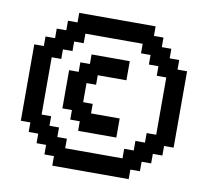

<svg xmlns="http://www.w3.org/2000/svg" viewBox="-86 -795 1072 990"><g transform="rotate(10 450.0 -300.0)"><path d="M650 100V50H700V0H750V-50H800V-100H850V-500H800V-550H750V-600H700V-650H650V-700H250V-650H200V-600H150V-550H100V-500H50V-100H100V-50H150V0H200V50H250V100ZM300 0V-50H250V-100H200V-150H150V-450H200V-500H250V-550H300V-600H600V-550H650V-500H700V-450H750V-150H700V-100H650V-50H600V0ZM550 -100V-200H400V-250H350V-350H400V-400H550V-500H350V-450H300V-400H250V-200H300V-150H350V-100Z"/></g></svg>

Font: Matrix Sans Video
Style: Regular
Weight: 400
Designer: Brad Neil
Version: Version 1.100